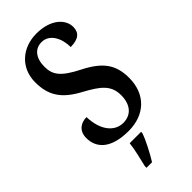

<svg xmlns="http://www.w3.org/2000/svg" viewBox="-295 -777 1050 1050"><g transform="rotate(-45 230.0 -251.5)"><path d="M222 10C345 10 429 -66 429 -194C429 -298 384 -356 276 -411C171 -464 144 -501 144 -564C144 -631 176 -671 228 -671C290 -671 322 -606 322 -539C383 -539 410 -563 410 -607C410 -664 354 -724 241 -724C132 -724 48 -652 48 -540C48 -436 90 -375 195 -319C283 -271 331 -236 331 -158C331 -88 296 -42 232 -42C167 -42 115 -101 112 -207C67 -207 30 -181 30 -127C30 -54 79 10 222 10ZM148 208V221H191C217 179 252 113 266 71V61H178C173 108 158 165 148 208Z"/></g></svg>

Font: Noto Serif Hebrew ExtraCondensed SemiBold
Style: Regular
Weight: 600
Width: 2
Designer: Monotype Design Team
Foundry: Monotype Imaging Inc.
Version: Version 2.004